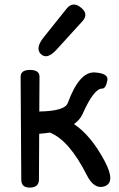

<svg xmlns="http://www.w3.org/2000/svg" viewBox="-20 -830 532 859"><path d="M112.3 9.3Q153.8 9.3 154.3 -26.4Q154.8 -128.9 155.3 -231.4Q181.2 -233.4 203.1 -236.8Q289.6 -202.6 368.2 -46.9Q400.4 17.1 444.8 4.4Q500 -11.2 448.7 -108.4Q387.7 -223.6 311 -274.9Q337.4 -293.5 349.1 -319.3Q400.4 -434.6 437 -433.6Q453.6 -433.1 460.4 -471.2Q465.8 -501.5 404.8 -505.9Q335 -510.7 283.2 -369.1Q270 -333 155.8 -331.1L156.7 -486.3Q157.2 -517.1 113.8 -517.1Q72.3 -517.1 72.3 -486.3L75.2 -26.4Q75.2 9.3 112.3 9.3ZM341.8 -796.4Q305.7 -825.7 277.8 -791L176.3 -664.1Q136.2 -614.3 162.6 -588.4Q190.4 -561 232.9 -607.9L348.6 -734.9Q378.4 -767.6 341.8 -796.4Z"/></svg>

Font: Comic Relief
Style: Regular
Weight: 400
Designer: Jeff Davis
Foundry: Loudifier
Version: Version 1.200; ttfautohint (v1.8.4.7-5d5b)